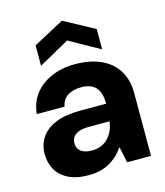

<svg xmlns="http://www.w3.org/2000/svg" viewBox="-110 -805 775 901"><g transform="rotate(-15 277.5 -354.5)"><path d="M210 12Q150 12 111 -8Q72 -28 53.5 -62Q35 -96 35 -137Q35 -182 58.5 -217Q82 -252 129.5 -271.5Q177 -291 251 -291H375Q375 -327 365 -350Q355 -373 334 -384.5Q313 -396 281 -396Q243 -396 216 -379.5Q189 -363 183 -328H48Q53 -383 83.5 -423Q114 -463 165 -485.5Q216 -508 281 -508Q353 -508 405.5 -484.5Q458 -461 486.5 -416Q515 -371 515 -305V0H399L383 -76H380Q366 -54 348 -38Q330 -22 309 -10.5Q288 1 263 6.5Q238 12 210 12ZM254 -96Q280 -96 300 -104.5Q320 -113 334.5 -128.5Q349 -144 357.5 -164Q366 -184 369 -207H267Q238 -207 219 -199.5Q200 -192 191.5 -179Q183 -166 183 -150Q183 -132 192 -120Q201 -108 217 -102Q233 -96 254 -96ZM126 -542V-641L275 -721L423 -641V-542L275 -625Z"/></g></svg>

Font: DM Sans 9pt 36pt ExtraBold
Style: Regular
Weight: 800
Version: Version 4.004;gftools[0.9.30]